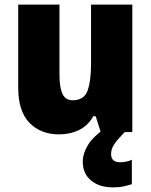

<svg xmlns="http://www.w3.org/2000/svg" viewBox="-20 -573 654 833"><path d="M554 -553V0H417L395 -69H385Q362 -28 323 -9Q284 10 236 10Q157 10 108 -40Q59 -90 59 -193V-553H238V-249Q238 -194 251 -166Q264 -138 295 -138Q345 -138 360 -180Q375 -222 375 -299V-553ZM462 95Q462 131 501 131Q514 131 528.5 128Q543 125 552 120V226Q537 231 517 235.5Q497 240 471 240Q411 240 375 210Q339 180 339 128Q339 94 361 57Q383 20 443 -22L521 0Q489 33 475.5 53Q462 73 462 95Z"/></svg>

Font: Noto Sans Hebrew SemiCondensed Black
Style: Regular
Weight: 900
Width: 4
Designer: Ben Nathan
Foundry: Google LLC
Version: Version 3.001; ttfautohint (v1.8.4.7-5d5b)